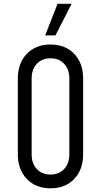

<svg xmlns="http://www.w3.org/2000/svg" viewBox="-20 -1008 549 1044"><path d="M254.5 16Q174.5 16 125.8 -35Q77 -86 77 -169V-581Q77 -664.5 125.8 -715.2Q174.5 -766 254.5 -766Q335 -766 383.5 -715.2Q432 -664.5 432 -581V-169Q432 -86 383.5 -35Q335 16 254.5 16ZM254.5 -59Q301 -59 329 -89.2Q357 -119.5 357 -169V-581Q357 -630.5 329 -660.8Q301 -691 254.5 -691Q208 -691 180 -660.8Q152 -630.5 152 -581V-169Q152 -119.5 180 -89.2Q208 -59 254.5 -59ZM225.5 -815.5 293 -987.5H369.5L281.5 -815.5Z"/></svg>

Font: Mohave
Style: Regular
Weight: 400
Designer: Gumpita Rahayu
Foundry: Tokotype
Version: Version 2.003; ttfautohint (v1.8.3)